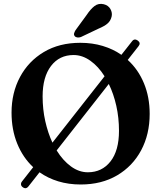

<svg xmlns="http://www.w3.org/2000/svg" viewBox="-20 -940 836 998"><path d="M97.5 32.5Q90 27 89.2 18.8Q88.5 10.5 94.5 3L152.5 -71Q99 -121 69.5 -193.5Q40 -266 40 -354.5Q40 -457.5 84 -539.8Q128 -622 208.2 -669.8Q288.5 -717.5 397.5 -717.5Q460 -717.5 514 -701.2Q568 -685 611 -655L666 -725Q678.5 -742 696.5 -729Q713 -716.5 700.5 -700.5L644 -628.5Q698.5 -579 728.2 -507.2Q758 -435.5 758 -348Q758 -242 713.8 -159Q669.5 -76 588.8 -28.5Q508 19 399.5 19Q336.5 19 282.5 2.5Q228.5 -14 185.5 -44.5L128.5 28Q115 46 97.5 32.5ZM201.5 -439Q201.5 -372 215.2 -310.5Q229 -249 252.5 -198.5L523.5 -543.5Q491.5 -594.5 449.8 -624.2Q408 -654 362.5 -654Q288.5 -654 245 -596.8Q201.5 -539.5 201.5 -439ZM598.5 -260Q598.5 -328 584.5 -390.2Q570.5 -452.5 545.5 -503.5L274.5 -158Q307 -105.5 348.8 -75Q390.5 -44.5 436.5 -44.5Q510 -44.5 554.2 -100.8Q598.5 -157 598.5 -260ZM431 -863Q450.5 -892.5 471.2 -908.5Q492 -924.5 519.5 -918Q543.5 -912 554.2 -892.5Q565 -873 560 -853Q554.5 -830.5 537.8 -816.8Q521 -803 492 -791L400.5 -747.5Q392 -744.5 383 -745.2Q374 -746 368.5 -752Q363 -759 365.2 -766.8Q367.5 -774.5 372.5 -783Z"/></svg>

Font: Fraunces 9pt Soft SemiBold
Style: Regular
Weight: 600
Version: Version 1.000;[b76b70a41]